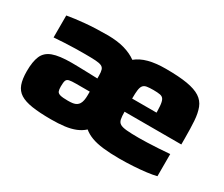

<svg xmlns="http://www.w3.org/2000/svg" viewBox="-94 -754 1163 999"><g transform="rotate(30 487.5 -254.5)"><path d="M274 9Q205 9 159.5 2Q114 -5 88 -21.5Q62 -38 51 -68Q40 -98 40 -146Q40 -203 54.5 -237Q69 -271 108 -285.5Q147 -300 221 -300Q233 -300 260 -299.5Q287 -299 318.5 -298Q350 -297 377 -296V-313Q377 -335 373 -347.5Q369 -360 357 -365.5Q345 -371 321.5 -372.5Q298 -374 259 -374Q234 -374 201 -373.5Q168 -373 134 -371Q100 -369 73 -367V-499Q118 -507 177.5 -512.5Q237 -518 309 -518Q370 -518 413 -505.5Q456 -493 486 -471Q515 -495 558 -506.5Q601 -518 661 -518Q740 -518 790 -509.5Q840 -501 868.5 -482.5Q897 -464 909 -433Q921 -402 924 -358Q927 -314 927 -254V-217H586Q586 -189 589.5 -172.5Q593 -156 605.5 -148.5Q618 -141 645 -138.5Q672 -136 718 -136Q738 -136 767.5 -137Q797 -138 832 -140Q867 -142 902 -145V-12Q880 -6 844 -1.5Q808 3 766 5.5Q724 8 683 8Q628 8 586 3Q544 -2 515 -13Q486 -24 466 -41Q445 -22 417.5 -11Q390 0 354.5 4.5Q319 9 274 9ZM302 -119Q319 -119 331.5 -121Q344 -123 352.5 -128.5Q361 -134 366 -142Q372 -152 374.5 -165.5Q377 -179 377 -195V-217H295Q267 -217 254 -214Q241 -211 237 -200.5Q233 -190 233 -165Q233 -146 237 -136.5Q241 -127 255.5 -123Q270 -119 302 -119ZM733 -266Q733 -310 731 -335Q729 -360 722.5 -372Q716 -384 701 -387Q686 -390 660 -390Q636 -390 621 -387.5Q606 -385 598.5 -375.5Q591 -366 588.5 -347.5Q586 -329 586 -296H759Z"/></g></svg>

Font: Saira Expanded ExtraBold
Style: Regular
Weight: 800
Width: 7
Designer: Hector Gatti with collaboration of the Omnibus-Type team
Foundry: Omnibus-Type
Version: Version 1.101